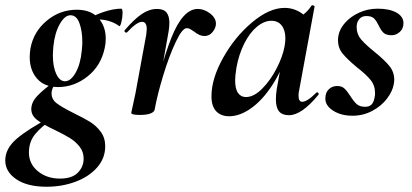

<svg xmlns="http://www.w3.org/2000/svg" viewBox="-67 -429 1568 730"><path d="M-47 181Q-47 136 -4 99Q39 62 123 18L130 26Q92 51 67.5 80Q43 109 43 151Q43 194 77 222Q111 250 161 250Q207 250 229 227.5Q251 205 251 174Q251 148 235.5 128.5Q220 109 199 96Q178 83 141 65Q96 44 74 27Q52 10 52 -14Q52 -40 74.5 -64Q97 -88 145 -123L152 -116Q142 -111 135.5 -98.5Q129 -86 129 -74Q129 -51 149 -36Q169 -21 213 1Q252 20 275.5 34.5Q299 49 316 72Q333 95 333 127Q333 173 302 208Q271 243 220 262Q169 281 110 281Q37 281 -5 252.5Q-47 224 -47 181ZM46 -212Q46 -228 49 -246Q61 -309 111 -350.5Q161 -392 225 -392Q278 -392 306.5 -361Q335 -330 335 -282Q335 -262 331 -246Q317 -179 266 -138.5Q215 -98 154 -98Q102 -98 74 -130Q46 -162 46 -212ZM244 -237Q246 -257 246 -269Q246 -311 235 -341Q224 -371 201 -371Q179 -371 160 -337Q141 -303 136 -253Q134 -229 134 -219Q134 -175 147 -147.5Q160 -120 180 -120Q202 -120 220.5 -152.5Q239 -185 244 -237ZM394 -396Q399 -396 399 -380Q399 -363 394.5 -345Q390 -327 386 -330Q370 -342 349 -348.5Q328 -355 307 -355Q283 -355 263 -346L262 -353Q292 -372 328.5 -384Q365 -396 394 -396Z M685 -395Q709 -395 731.5 -378Q754 -361 754 -339Q754 -323 741.5 -307.5Q729 -292 710 -292Q692 -292 671 -309Q664 -314 657 -318Q650 -322 643 -322Q626 -322 601 -269Q576 -216 553.5 -142Q531 -68 521 -12L511 -13Q541 -175 584.5 -285Q628 -395 685 -395ZM432 0Q433 -7 438.5 -30Q444 -53 448 -74L489 -297Q491 -313 491 -318Q491 -346 473 -346Q453 -346 416 -306Q415 -305 413 -305Q409 -305 407 -308.5Q405 -312 408 -315Q444 -357 472.5 -376Q501 -395 530 -395Q555 -395 566 -381.5Q577 -368 577 -342Q577 -327 574 -309L521 -12Q519 -3 505 2.5Q491 8 465 8Q432 8 432 0Z M737 -63Q737 -130 781.5 -209.5Q826 -289 891.5 -344Q957 -399 1015 -399Q1049 -399 1078 -380Q1107 -361 1110 -324L1050 -357Q1067 -359 1085.5 -373Q1104 -387 1117 -407Q1119 -409 1121 -409Q1124 -409 1127 -407Q1130 -405 1129 -404L1071 -89Q1068 -76 1068 -66Q1068 -42 1082 -42Q1101 -42 1136 -77Q1137 -78 1139 -78Q1142 -78 1144 -74.5Q1146 -71 1144 -69Q1080 9 1032 9Q1006 9 994 -5.5Q982 -20 982 -51Q982 -68 985 -89L1010 -229L1031 -246Q1008 -167 970 -108Q932 -49 888.5 -18Q845 13 804 13Q773 13 755 -6Q737 -25 737 -63ZM1015 -253Q1018 -270 1018 -283Q1018 -314 1004 -332Q990 -350 965 -350Q937 -350 909.5 -327Q882 -304 861.5 -263Q841 -222 832 -172Q827 -140 827 -124Q827 -91 838 -75.5Q849 -60 868 -60Q898 -60 929.5 -91.5Q961 -123 984.5 -168.5Q1008 -214 1015 -253Z M1170 -54Q1170 -77 1183 -89.5Q1196 -102 1215 -102Q1232 -102 1242 -93Q1252 -84 1265 -64Q1278 -43 1289.5 -33Q1301 -23 1321 -23Q1338 -23 1346.5 -32.5Q1355 -42 1358 -63Q1359 -67 1359 -75Q1359 -104 1342 -125Q1325 -146 1289 -174Q1253 -204 1235.5 -225.5Q1218 -247 1218 -277Q1218 -283 1220 -295Q1225 -320 1245.5 -343Q1266 -366 1298.5 -381Q1331 -396 1369 -396Q1414 -396 1440.5 -381Q1467 -366 1467 -341Q1467 -320 1453 -307.5Q1439 -295 1422 -295Q1401 -295 1391 -304.5Q1381 -314 1373 -332Q1364 -350 1355 -359Q1346 -368 1326 -368Q1310 -368 1301 -358.5Q1292 -349 1290 -337Q1289 -333 1289 -325Q1289 -299 1306 -279Q1323 -259 1358 -231Q1396 -200 1414 -177.5Q1432 -155 1432 -125Q1432 -120 1430 -108Q1425 -81 1404 -53.5Q1383 -26 1348.5 -7.5Q1314 11 1273 11Q1230 11 1200 -8Q1170 -27 1170 -54Z"/></svg>

Font: Cormorant Garamond
Style: Bold Italic
Weight: 700
Italic angle: -10°
Designer: Christian Thalmann (Catharsis Fonts)
Foundry: Catharsis Fonts
Version: Version 4.000